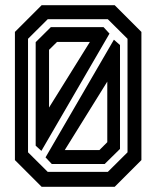

<svg xmlns="http://www.w3.org/2000/svg" viewBox="-20 -720 602 740"><path d="M140.5 0 37.5 -103V-597L140.5 -700H422L525 -597V-103L422 0ZM229.5 -141.5H363L393.5 -172V-405.5ZM179.5 -88 155.5 -113.5 419 -567 442.5 -546.5V-146L383.5 -88ZM164 -57.5H395.5L471.5 -133V-570.5L395.5 -646H164L88 -570.5V-133ZM117.5 -158.5V-557.5L176 -615.5H379L402 -590.5L139.5 -138.5ZM169 -305.5 326.5 -558.5H200L169 -528Z"/></svg>

Font: Tourney Thin SemiBold
Style: Regular
Weight: 600
Version: Version 1.015